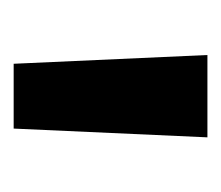

<svg xmlns="http://www.w3.org/2000/svg" viewBox="-41 -699 316 274"><g transform="rotate(90 117.0 -562.0)"><path d="M71 -423.5 58.5 -700H176L163.5 -423.5Z"/></g></svg>

Font: Geologica EX Med
Style: Regular
Weight: 500
Designer: Sindre Bremnes, Frode Helland
Foundry: Monokrom Skriftforlag AS
Version: Version 1.010;gftools[0.9.28]